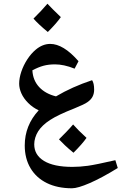

<svg xmlns="http://www.w3.org/2000/svg" viewBox="-20 -711 653 1032"><path d="M367 301Q289 301 232 273Q175 245 144 193Q113 141 113 71Q113 -37 188 -118Q156 -133 131.5 -157.5Q107 -182 95 -209Q83 -236 83 -261Q83 -291 94.5 -325.5Q106 -360 126.5 -391.5Q147 -423 172 -444Q209 -475 250 -475Q285 -475 323 -452Q361 -429 402 -382L381 -342Q351 -354 325 -359.5Q299 -365 276 -365Q241 -365 213.5 -357.5Q186 -350 154 -333Q157 -279 190.5 -243Q224 -207 281 -193Q325 -219 373 -240.5Q421 -262 475 -280Q486 -264 486 -229Q486 -208 477.5 -191.5Q469 -175 450 -162Q442 -156 424 -147.5Q406 -139 379 -128Q292 -94 249 -66Q206 -38 185 -5Q175 11 169.5 29Q164 47 164 65Q164 122 216.5 154Q269 186 369 186Q389 186 410 184.5Q431 183 453 180Q474 177 511 169.5Q548 162 600 150L613 192Q527 245 462.5 273Q398 301 367 301ZM237 -539Q186 -581 160 -611Q183 -634 201.5 -653.5Q220 -673 235 -691Q246 -679 264 -661Q282 -643 307 -619Q295 -602 277.5 -582Q260 -562 237 -539ZM375 110Q348 88 329 70Q310 52 297 38Q317 18 336 -1.5Q355 -21 373 -42Q399 -12 445 30Q434 46 416 66.5Q398 87 375 110Z"/></svg>

Font: Noto Naskh Arabic
Style: Bold
Weight: 700
Designer: Monotype Design Team, David Williams, Mohamad Dakak and Nizar Qandah
Foundry: Monotype Imaging Inc.
Version: Version 2.016